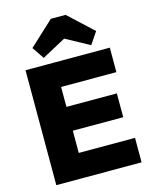

<svg xmlns="http://www.w3.org/2000/svg" viewBox="-139 -1055 905 1144"><g transform="rotate(-15 313.5 -483.0)"><path d="M63 0V-709H242V0ZM205 0V-151H589V0ZM205 -288V-435H553V-288ZM205 -558V-709H583V-558ZM187 -752 137 -826 288 -966H379L530 -826L480 -752L265 -869L402 -868Z"/></g></svg>

Font: Outfit Thin ExtraBold
Style: Regular
Weight: 800
Version: Version 1.100;gftools[0.9.27]